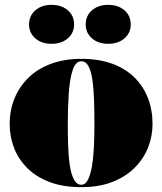

<svg xmlns="http://www.w3.org/2000/svg" viewBox="-20 -758 670 793"><path d="M316 -515Q388 -515 443 -495Q498 -475 535 -438.5Q572 -402 591 -353Q610 -304 610 -246Q610 -195 591.5 -148.5Q573 -102 536 -65Q499 -28 444 -6.5Q389 15 316 15Q240 15 184 -6.5Q128 -28 91.5 -65Q55 -102 37.5 -148.5Q20 -195 20 -246Q20 -304 40.5 -353Q61 -402 99 -438.5Q137 -475 192 -495Q247 -515 316 -515ZM316 -505Q292 -505 280 -468Q268 -431 264 -372Q260 -313 260 -246Q260 -200 261.5 -155Q263 -110 268.5 -74Q274 -38 285.5 -16.5Q297 5 316 5Q333 5 343.5 -16Q354 -37 360 -73Q366 -109 368 -154Q370 -199 370 -246Q370 -296 368.5 -342.5Q367 -389 362 -425.5Q357 -462 346 -483.5Q335 -505 316 -505ZM427 -738Q468 -738 494 -715.5Q520 -693 520 -657Q520 -622 494 -599.5Q468 -577 427 -577Q386 -577 360 -599.5Q334 -622 334 -657Q334 -693 360 -715.5Q386 -738 427 -738ZM193 -738Q234 -738 260 -715.5Q286 -693 286 -657Q286 -622 260 -599.5Q234 -577 193 -577Q152 -577 126 -599.5Q100 -622 100 -657Q100 -693 126 -715.5Q152 -738 193 -738Z"/></svg>

Font: Kalnia Thin
Style: Bold
Weight: 700
Version: Version 1.105